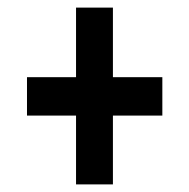

<svg xmlns="http://www.w3.org/2000/svg" viewBox="-20 -606 498 505"><path d="M180 -121H277V-302H407V-403H277V-586H180V-403H51V-302H180Z"/></svg>

Font: Kathrein 77 Bold Condensed
Style: Regular
Weight: 700
Width: 3
Designer: Lazydogs Typefoundry, based on Open Sans by Ascender Corporation
Foundry: Lazydogs Typefoundry
Version: Version 1.003;PS 001.003;hotconv 1.0.88;makeotf.lib2.5.64775